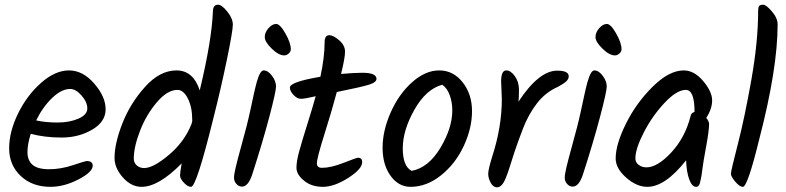

<svg xmlns="http://www.w3.org/2000/svg" viewBox="-20 -811 3350 818"><path d="M111 -241Q97 -197 97 -162.5Q97 -128 118.5 -109Q140 -90 189.5 -90Q239 -90 291.5 -107.5Q344 -125 349 -125Q375 -125 375 -105Q375 -78 314 -46.5Q253 -15 195 -15Q117 -15 68 -61.5Q19 -108 19 -179Q19 -250 57 -327.5Q95 -405 155 -458Q215 -511 274 -511Q333 -511 381.5 -455Q430 -399 430 -345.5Q430 -292 372.5 -258.5Q315 -225 242.5 -225Q170 -225 111 -241ZM279 -432Q242 -432 202 -393.5Q162 -355 134 -298Q174 -289 225 -289Q276 -289 314 -305.5Q352 -322 352 -349Q352 -376 327.5 -404Q303 -432 279 -432Z M909 -791Q925 -791 948.5 -761.5Q972 -732 972 -706Q972 -680 947 -558.5Q922 -437 889 -307Q817 -15 794 -15Q780 -15 763.5 -32.5Q747 -50 747 -63Q747 -76 754 -115Q656 -15 583 -15Q539 -15 503.5 -55Q468 -95 468 -138Q468 -200 501.5 -285.5Q535 -371 598 -441Q661 -511 732 -511Q803 -511 831 -426Q882 -638 887 -761Q887 -791 909 -791ZM799 -300Q799 -354 780.5 -391Q762 -428 736 -428Q693 -428 648 -375Q603 -322 576.5 -253.5Q550 -185 550 -135Q550 -117 563 -106Q576 -95 594 -95Q633 -95 699.5 -151Q766 -207 796 -283L799 -295Z M1219 -601Q1219 -591 1210 -583Q1201 -575 1191 -575Q1167 -575 1137.5 -604Q1108 -633 1108 -653Q1108 -673 1124 -691Q1140 -709 1156.5 -709Q1173 -709 1196 -668.5Q1219 -628 1219 -601ZM1103 -511Q1122 -511 1139 -488Q1156 -465 1156 -443Q1156 -421 1127 -311.5Q1098 -202 1054 -66Q1037 -16 1011 -16Q997 -16 987 -27.5Q977 -39 977 -53.5Q977 -68 984.5 -99.5Q992 -131 1006.5 -183.5Q1021 -236 1029.5 -269Q1038 -302 1047 -343.5Q1056 -385 1061.5 -410.5Q1067 -436 1074 -462Q1088 -511 1103 -511Z M1330 -115Q1330 -96 1352 -96Q1390 -96 1444.5 -117.5Q1499 -139 1505 -139Q1523 -139 1523 -120Q1523 -91 1463.5 -53Q1404 -15 1355.5 -15Q1307 -15 1275 -41.5Q1243 -68 1243 -96Q1243 -124 1255 -167.5Q1267 -211 1289.5 -282.5Q1312 -354 1325 -401Q1278 -390 1262 -390Q1246 -390 1230.5 -406.5Q1215 -423 1215 -438Q1215 -462 1345 -484Q1363 -567 1363 -631Q1363 -661 1383 -661Q1400 -661 1425 -639.5Q1450 -618 1450 -591Q1450 -564 1433 -496Q1490 -501 1524 -501Q1584 -501 1584 -475Q1584 -460 1551.5 -450Q1519 -440 1415 -419Q1394 -340 1362 -238.5Q1330 -137 1330 -115Z M1907 -341Q1907 -375 1896 -405.5Q1885 -436 1864 -450Q1795 -431 1745.5 -343.5Q1696 -256 1696 -179Q1696 -102 1734 -83Q1806 -97 1856.5 -181.5Q1907 -266 1907 -341ZM1729 -15Q1678 -15 1644 -62Q1610 -109 1610 -181.5Q1610 -254 1644.5 -332Q1679 -410 1735.5 -460.5Q1792 -511 1851.5 -511Q1911 -511 1951 -460.5Q1991 -410 1991 -337.5Q1991 -265 1956 -189.5Q1921 -114 1859.5 -64.5Q1798 -15 1729 -15Z M2118 -389 2115 -464Q2115 -511 2137 -511Q2156 -511 2173.5 -486.5Q2191 -462 2191 -428.5Q2191 -395 2189 -378Q2276 -510 2354 -510Q2403 -510 2403 -486Q2403 -474 2392 -464Q2381 -454 2357 -441Q2304 -418 2267.5 -370.5Q2231 -323 2208 -263Q2185 -203 2171.5 -162Q2158 -121 2151 -98Q2144 -75 2135 -53Q2119 -13 2098 -13Q2081 -13 2070.5 -32.5Q2060 -52 2060 -70.5Q2060 -89 2077 -144Q2118 -270 2118 -389Z M2628 -601Q2628 -591 2619 -583Q2610 -575 2600 -575Q2576 -575 2546.5 -604Q2517 -633 2517 -653Q2517 -673 2533 -691Q2549 -709 2565.5 -709Q2582 -709 2605 -668.5Q2628 -628 2628 -601ZM2512 -511Q2531 -511 2548 -488Q2565 -465 2565 -443Q2565 -421 2536 -311.5Q2507 -202 2463 -66Q2446 -16 2420 -16Q2406 -16 2396 -27.5Q2386 -39 2386 -53.5Q2386 -68 2393.5 -99.5Q2401 -131 2415.5 -183.5Q2430 -236 2438.5 -269Q2447 -302 2456 -343.5Q2465 -385 2470.5 -410.5Q2476 -436 2483 -462Q2497 -511 2512 -511Z M2989 -309Q3001 -294 3001 -283Q3001 -255 2988.5 -187Q2976 -119 2973.5 -98Q2971 -77 2969 -64.5Q2967 -52 2964 -40Q2960 -15 2946 -15Q2928 -15 2916.5 -46.5Q2905 -78 2903 -128Q2814 -15 2738 -15Q2692 -15 2647.5 -54.5Q2603 -94 2603 -136Q2603 -196 2647 -284.5Q2691 -373 2761 -442Q2831 -511 2893 -511Q2938 -511 2976 -465.5Q3014 -420 3014 -383.5Q3014 -347 2989 -309ZM2939 -335Q2939 -428 2902 -428Q2863 -428 2811 -372.5Q2759 -317 2723 -247Q2687 -177 2687 -136Q2687 -119 2701 -108.5Q2715 -98 2734 -98Q2781 -98 2840 -161.5Q2899 -225 2922 -316Q2925 -331 2939 -334Z M3293 -707Q3293 -519 3215 -219Q3165 -15 3145 -15Q3131 -15 3112.5 -37Q3094 -59 3094 -71Q3094 -83 3123 -195Q3152 -307 3181 -470.5Q3210 -634 3210 -765Q3210 -779 3214 -785Q3218 -791 3231 -791Q3244 -791 3268.5 -762.5Q3293 -734 3293 -707Z"/></svg>

Font: Kalam
Style: Regular
Weight: 400
Designer: Lipi Raval (Devanagari and Latin), Jonny Pinhorn (Latin)
Foundry: Indian Type Foundry
Version: Version 2.001;PS 1.0;hotconv 1.0.79;makeotf.lib2.5.61930; tt